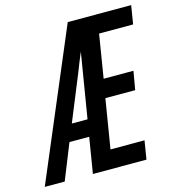

<svg xmlns="http://www.w3.org/2000/svg" viewBox="-128 -828 844 921"><g transform="rotate(-15 294.0 -367.5)"><path d="M-19 0 292 -735H607L592 -643H423L388 -428H536L520 -336H372L332 -92H501L486 0H220L249 -177H151L80 0ZM185 -260H263L316 -582Q306 -559 297 -536Q288 -513 279 -490Z"/></g></svg>

Font: Iosevka SmBd Ex Obl
Style: Regular
Weight: 600
Width: 7
Italic angle: -9°
Monospace: yes
Designer: Belleve Invis
Foundry: Belleve Invis
Version: Version 32.5.0; ttfautohint (v1.8.4)